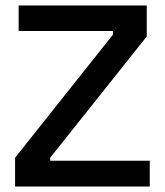

<svg xmlns="http://www.w3.org/2000/svg" viewBox="-20 -680 601 700"><path d="M35 0V-105L392 -554V-567H48V-660H515V-547L163 -105V-94H526V0Z"/></svg>

Font: Bricolage Grotesque 10pt Medium
Style: Regular
Weight: 500
Designer: Mathieu Triay
Foundry: Atelier Triay
Version: Version 1.000; ttfautohint (v1.8.4.7-5d5b);gftools[0.9.32]